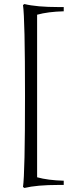

<svg xmlns="http://www.w3.org/2000/svg" viewBox="-20 -724 366 952"><path d="M270 193Q162 193 101 208L94 203Q104 134 104 -248Q104 -630 94 -699L101 -704Q162 -689 270 -689Q283 -689 296 -689V-668Q218 -666 164 -651V155Q218 170 296 172V193Q283 193 270 193Z"/></svg>

Font: Almendra
Style: Regular
Weight: 400
Designer: Ana Sanfelippo
Foundry: Ana Sanfelippo
Version: Version 1.004